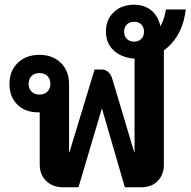

<svg xmlns="http://www.w3.org/2000/svg" viewBox="-20 -792 806 812"><path d="M766 -752 762 -729Q754 -681 730.5 -642Q707 -603 673 -579V-96Q673 -53 647 -26.5Q621 0 577 0H508L411 -334L312 0H247Q203 0 175.5 -26.5Q148 -53 148 -96V-317H141Q86 -317 53 -350Q20 -383 20 -437Q20 -492 55 -526Q90 -560 147 -560Q203 -560 237.5 -526Q272 -492 272 -437V-149H274L380 -498H411Q426 -498 438 -487Q450 -476 455 -458L547 -150H549V-544Q494 -548 461 -578.5Q428 -609 428 -658Q428 -709 461 -740.5Q494 -772 547 -772Q591 -772 620.5 -747.5Q650 -723 658 -681Q671 -702 677 -730L682 -752ZM547 -616Q566 -616 577.5 -627.5Q589 -639 589 -658Q589 -677 577.5 -688.5Q566 -700 547 -700Q528 -700 516.5 -688.5Q505 -677 505 -658Q505 -639 516.5 -627.5Q528 -616 547 -616ZM147 -392Q168 -392 180.5 -404.5Q193 -417 193 -437Q193 -458 180.5 -470.5Q168 -483 147 -483Q126 -483 113.5 -470.5Q101 -458 101 -437Q101 -417 113.5 -404.5Q126 -392 147 -392Z"/></svg>

Font: Stavian Bold
Style: Bold
Weight: 700
Version: Version 1.000; ttfautohint (v1.6)